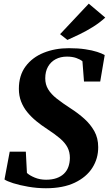

<svg xmlns="http://www.w3.org/2000/svg" viewBox="-20 -1016 594 1048"><path d="M230.5 11.5Q182 11.5 134.2 3.2Q86.5 -5 51.5 -16.2Q16.5 -27.5 4.5 -36.5L33 -188H121L127 -72Q142 -58 170 -46.5Q198 -35 231.5 -35Q264 -35 288.2 -43.5Q312.5 -52 328.8 -67.5Q345 -83 353 -104.8Q361 -126.5 361.5 -154Q361.5 -186 348.5 -211.2Q335.5 -236.5 307.8 -260.2Q280 -284 237 -312Q206 -332 178.2 -354.8Q150.5 -377.5 129 -403.8Q107.5 -430 95.2 -461.8Q83 -493.5 83 -531Q83 -604.5 119.8 -653.8Q156.5 -703 218.5 -728Q280.5 -753 356 -753Q406.5 -753 445 -747.2Q483.5 -741.5 510.2 -732.8Q537 -724 551.5 -715.5L527 -571H438.5L430 -681.5Q417.5 -692 396 -699.5Q374.5 -707 345.5 -707Q310.5 -707 283.8 -692.8Q257 -678.5 242 -652Q227 -625.5 227 -588.5Q227 -555 242.8 -528.8Q258.5 -502.5 289.5 -478Q320.5 -453.5 366 -424Q406 -398.5 440 -368Q474 -337.5 495 -299.8Q516 -262 516 -213Q516.5 -151 484 -100Q451.5 -49 388 -18.8Q324.5 11.5 230.5 11.5ZM348 -798 308 -829.5 464.5 -996 554.5 -920Q524 -892 487.5 -869.2Q451 -846.5 414.8 -829Q378.5 -811.5 348 -798Z"/></svg>

Font: Merriweather 72pt ExtraBold
Style: Italic
Weight: 800
Italic angle: -7.8°
Version: Version 2.101